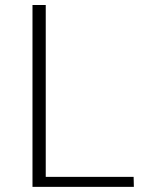

<svg xmlns="http://www.w3.org/2000/svg" viewBox="-20 -730 569 750"><path d="M106.9 0V-710.4H158.7V-39.1H502L502.9 0Z"/></svg>

Font: Comme Thin
Style: Regular
Weight: 250
Version: Version 1.000;gftools[0.9.27]